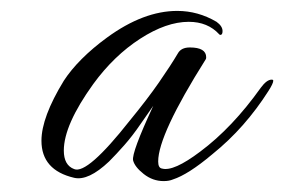

<svg xmlns="http://www.w3.org/2000/svg" viewBox="-20 -321 521 352"><path d="M280 11Q260 11 243.5 -2Q227 -15 224 -27Q221 -41 261 -127L238 -94Q223 -72 208 -55Q193 -38 180 -25Q142 11 116 5Q56 -9 56 -63Q56 -106 97 -173Q110 -193 130 -213Q150 -233 176 -252Q243 -301 305 -301Q343 -301 377 -281Q388 -273 388 -264Q388 -257 384 -257Q383 -257 382 -258Q361 -281 326 -281Q285 -281 237 -250Q189 -219 151 -167Q97 -92 97 -45Q97 -18 116 -11Q140 -1 218 -100Q250 -139 271.5 -170Q293 -201 306 -223Q312 -234 328 -234Q358 -234 358 -216Q358 -213 357 -212Q270 -74 270 -25Q270 -13 277 -12Q298 -6 347 -43Q406 -87 458 -160Q469 -175 478 -175Q481 -175 481 -173Q481 -168 472 -154Q451 -121 425.5 -92Q400 -63 369 -38Q325 -1 297 8Q290 11 280 11Z"/></svg>

Font: Ephesis
Style: Regular
Weight: 400
Designer: Robert E. Leuschke
Foundry: Robert E. Leuschke
Version: Version 1.010; ttfautohint (v1.8.3)